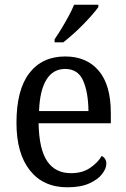

<svg xmlns="http://www.w3.org/2000/svg" viewBox="-20 -786 537 816"><path d="M266 10Q164 10 107 -62Q50 -134 50 -264Q50 -404 104.5 -475Q159 -546 257 -546Q348 -546 399.5 -485.5Q451 -425 451 -306V-262H144Q146 -152 180.5 -101Q215 -50 282 -50Q330 -50 363 -72.5Q396 -95 412 -123Q420 -120 426 -111.5Q432 -103 432 -90Q432 -70 414 -46.5Q396 -23 359.5 -6.5Q323 10 266 10ZM356 -314Q355 -395 333 -444Q311 -493 257 -493Q205 -493 177 -447Q149 -401 146 -314ZM212 -619Q227 -641 242.5 -666.5Q258 -692 272 -718Q286 -744 295 -766H398V-756Q389 -743 372 -723.5Q355 -704 333.5 -682Q312 -660 290 -640.5Q268 -621 249 -606H212Z"/></svg>

Font: Noto Serif Khmer SemiCondensed
Style: Regular
Weight: 400
Width: 4
Designer: Danh Hong and the Monotype Design Team
Foundry: Monotype Imaging Inc.
Version: Version 2.004